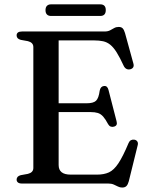

<svg xmlns="http://www.w3.org/2000/svg" viewBox="-20 -845 687 884"><path d="M205.5 -369.5H379Q410 -369.5 422.2 -381.2Q434.5 -393 439 -427.5Q441 -437.5 445.8 -442.8Q450.5 -448 458.5 -449Q474.5 -451 479.5 -431L516.5 -287.5Q519.5 -277 516.8 -270.8Q514 -264.5 505 -262Q497 -259.5 489.8 -262.2Q482.5 -265 478 -273Q465.5 -296.5 454.8 -308.5Q444 -320.5 430.5 -324.8Q417 -329 397 -329H205.5ZM56.5 -682Q56.5 -690.5 62.5 -695.2Q68.5 -700 81 -700H461Q477 -700 487 -705.5Q497 -711 506 -716Q515 -721 526.5 -721Q538.5 -721 544.8 -714.5Q551 -708 555.5 -693L594 -553Q597 -543 593.8 -536.2Q590.5 -529.5 581.5 -526.5Q571 -523.5 562.8 -527.5Q554.5 -531.5 549.5 -542Q532 -580 517.5 -603.2Q503 -626.5 488 -638.8Q473 -651 454.8 -655Q436.5 -659 412 -659H250V-85Q250 -63 263.8 -52Q277.5 -41 306 -41H426.5Q459 -41 481.8 -51.5Q504.5 -62 525.2 -93.2Q546 -124.5 572 -186.5Q576 -196 582.8 -199.5Q589.5 -203 598 -202Q608 -200.5 612.5 -193.2Q617 -186 613.5 -174.5L573 -10.5Q569 4.5 562.2 11.5Q555.5 18.5 542.5 18.5Q532.5 18.5 523.5 14Q514.5 9.5 504 4.8Q493.5 0 478.5 0H81Q68.5 0 62.5 -5Q56.5 -10 56.5 -18Q56.5 -33.5 75.5 -38.5L108.5 -44.5Q120.5 -47.5 127 -54.2Q133.5 -61 133.5 -71.5V-628.5Q133.5 -639 127 -645.8Q120.5 -652.5 108.5 -655.5L75.5 -661.5Q56.5 -666.5 56.5 -682ZM189.5 -798Q189.5 -811.5 196.2 -818.2Q203 -825 215 -825H441.5Q454 -825 460.5 -818.5Q467 -812 467 -798.5Q467 -785 460.5 -778.2Q454 -771.5 441.5 -771.5H215Q203 -771.5 196.2 -778.2Q189.5 -785 189.5 -798Z"/></svg>

Font: Fraunces 11pt
Style: Regular
Weight: 400
Version: Version 1.000;[b76b70a41]